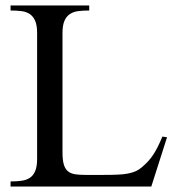

<svg xmlns="http://www.w3.org/2000/svg" viewBox="-20 -682 651 702"><path d="M533.2 0H18.6V-18.6Q40 -18.6 58.1 -21Q76.2 -23.4 88.9 -31.7Q101.6 -40 108.6 -56.4Q115.7 -72.8 115.7 -101.1V-561Q115.7 -589.4 108.6 -605.7Q101.6 -622.1 88.9 -630.6Q76.2 -639.2 58.1 -641.4Q40 -643.6 18.6 -643.6V-662.1H306.2V-643.6Q284.2 -643.6 266.4 -641.4Q248.5 -639.2 235.6 -630.6Q222.7 -622.1 215.6 -605.7Q208.5 -589.4 208.5 -561V-125Q208.5 -96.7 213.4 -80.3Q218.3 -64 228.5 -55.7Q238.8 -47.4 254.4 -44.9Q270 -42.5 292 -42.5H358.9Q389.2 -42.5 410.9 -43.5Q432.6 -44.4 448.7 -47.6Q464.8 -50.8 477.1 -56.4Q489.3 -62 499.5 -71.3Q512.2 -82 521.7 -92.5Q531.2 -103 539.8 -115.7Q548.3 -128.4 556.4 -144.5Q564.5 -160.6 573.7 -182.6L590.8 -180.2Z"/></svg>

Font: GodaGr
Style: Regular
Weight: 400
Version: 1.0.0